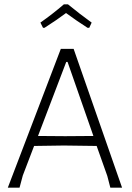

<svg xmlns="http://www.w3.org/2000/svg" viewBox="-20 -864 607 884"><path d="M178 -736 166 -760Q223 -800 274 -844H293Q349 -798 402 -760L391 -736H383Q333 -768 284 -804Q246 -775 185 -736ZM319 -639 542 0H488L474 -54L425 -192L274 -194L137 -192L85 -56L70 0H16L260 -639ZM285 -579 155 -238 280 -237 410 -238 291 -579Z"/></svg>

Font: Alegreya Sans SC Light
Style: Regular
Weight: 300
Designer: Juan Pablo del Peral
Foundry: Huerta Tipografica
Version: Version 2.007